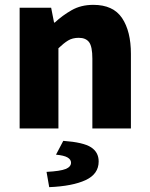

<svg xmlns="http://www.w3.org/2000/svg" viewBox="-20 -530 617 792"><path d="M61 0V-498H191L203 -437H206Q237 -466 275.5 -488Q314 -510 365 -510Q447 -510 483.5 -455.5Q520 -401 520 -308V0H361V-288Q361 -338 347.5 -356Q334 -374 305 -374Q279 -374 261 -363Q243 -352 221 -331V0ZM183 242 172 179Q229 176 251 167Q273 158 273 141Q273 128 258.5 119.5Q244 111 211 108L241 51Q324 57 355.5 77.5Q387 98 387 136Q387 188 333 213Q279 238 183 242Z"/></svg>

Font: Source Sans 3 ExtraBold
Style: Regular
Weight: 800
Designer: Paul D. Hunt
Foundry: Adobe
Version: Version 3.052;hotconv 1.1.0;makeotfexe 2.6.0